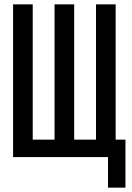

<svg xmlns="http://www.w3.org/2000/svg" viewBox="-20 -720 605 880"><path d="M320 -700V-80H420V-700H510V-80H555V140H475V0H40V-700H130V-80H230V-700Z"/></svg>

Font: Tektur Condensed
Style: Regular
Weight: 400
Width: 3
Designer: Adam Jagosz
Foundry: Adam Jagosz
Version: Version 1.005;gftools[0.9.30]